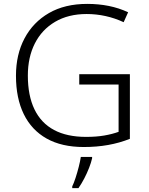

<svg xmlns="http://www.w3.org/2000/svg" viewBox="-20 -745 764 986"><path d="M387 -364H647V-32Q594 -11 535.5 -0.5Q477 10 410 10Q297 10 219.5 -33.5Q142 -77 102 -159Q62 -241 62 -356Q62 -465 106 -548Q150 -631 231.5 -678Q313 -725 428 -725Q486 -725 538.5 -714.5Q591 -704 638 -682L615 -631Q570 -652 522 -662.5Q474 -673 425 -673Q331 -673 263 -633Q195 -593 159 -522Q123 -451 123 -357Q123 -254 157 -183.5Q191 -113 257.5 -77.5Q324 -42 422 -42Q474 -42 515 -49Q556 -56 589 -68V-311H387ZM453 68Q448 90 437.5 117Q427 144 413 171Q399 198 383 221H351V212Q359 196 368 168.5Q377 141 384.5 111.5Q392 82 395 61H453Z"/></svg>

Font: Noto Sans Cham Light
Style: Regular
Weight: 300
Version: Version 2.002